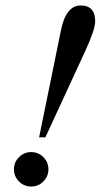

<svg xmlns="http://www.w3.org/2000/svg" viewBox="-20 -676 368 702"><path d="M146 -174H123L202 -561Q220 -656 275 -656Q328 -656 328 -598Q328 -568 291 -488ZM49.5 -12.5Q31 -31 31 -57Q31 -83 49.5 -101.5Q68 -120 94 -120Q120 -120 138.5 -101.5Q157 -83 157 -57Q157 -31 138.5 -12.5Q120 6 94 6Q68 6 49.5 -12.5Z"/></svg>

Font: Justus
Style: Italic
Weight: 400
Italic angle: -12°
Version: Version 001.001